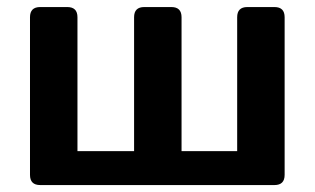

<svg xmlns="http://www.w3.org/2000/svg" viewBox="-20 -533 906 553"><path d="M95.7 0Q66.4 0 66.4 -29.3V-483.4Q66.4 -512.7 95.7 -512.7H173.8Q203.1 -512.7 203.1 -483.4V-97.7H366.2V-483.4Q366.2 -512.7 395.5 -512.7H473.6Q502.9 -512.7 502.9 -483.4V-97.7H663.1V-483.4Q663.1 -512.7 692.4 -512.7H770.5Q799.8 -512.7 799.8 -483.4V-29.3Q799.8 0 770.5 0Z"/></svg>

Font: Istok Web
Style: Bold
Weight: 700
Designer: Andrey V. Panov
Foundry: Andrey V. Panov
Version: Version 1.0.2g